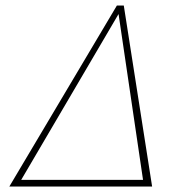

<svg xmlns="http://www.w3.org/2000/svg" viewBox="-20 -678 666 698"><path d="M533 0H14L405 -658H430ZM500 -24 411 -627 57 -24Z"/></svg>

Font: Ysabeau Extralight
Style: Italic
Weight: 200
Italic angle: -12°
Designer: Christian Thalmann (Catharsis Fonts)
Version: Version 0.003